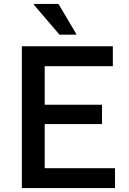

<svg xmlns="http://www.w3.org/2000/svg" viewBox="-20 -955 655 975"><path d="M91 0V-720H553V-619H207V-423H498V-325H207V-101H564V0ZM282 -779 152 -931V-935H277L367 -783V-779Z"/></svg>

Font: Kufam Medium
Style: Regular
Weight: 500
Designer: Wael Morcos, Artur Schmal
Foundry: Original Type
Version: Version 1.300; ttfautohint (v1.8.3)